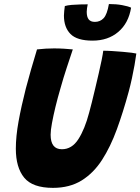

<svg xmlns="http://www.w3.org/2000/svg" viewBox="-20 -916 696 952"><path d="M242.5 15.5Q141.5 15.5 100 -35Q58.5 -85.5 58.5 -179Q58.5 -239.5 72 -314Q85.5 -388.5 108 -477Q120 -522.5 134 -571.5Q148 -620.5 163.5 -671Q184.5 -673.5 206.8 -674.8Q229 -676 248 -676Q273 -676 297.5 -674.5Q322 -673 341 -671Q327.5 -631 310.8 -580Q294 -529 279.5 -477Q266 -431 255.2 -386.8Q244.5 -342.5 237.8 -306.2Q231 -270 231 -248Q231 -176 287 -176Q336.5 -176 368.5 -225.8Q400.5 -275.5 422 -357.5Q427.5 -377.5 435.5 -409.2Q443.5 -441 452.2 -478.2Q461 -515.5 469.5 -552Q478 -588.5 484 -618.2Q490 -648 492 -664.5Q512 -664.5 538 -662.8Q564 -661 589.2 -659Q614.5 -657 632.8 -654.5Q651 -652 656 -650.5Q652.5 -624 647 -592.8Q641.5 -561.5 634.2 -528Q627 -494.5 618 -461Q591 -361.5 559.5 -275Q528 -188.5 486 -123.2Q444 -58 384.8 -21.2Q325.5 15.5 242.5 15.5ZM630 -878Q617.5 -801 566.5 -757.8Q515.5 -714.5 439 -714.5Q362 -714.5 329.5 -747.5Q297 -780.5 297 -839Q297 -849.5 298.5 -862Q300 -874.5 301.5 -886Q315 -890 336 -891.8Q357 -893.5 378.8 -894Q400.5 -894.5 415 -894.5Q413 -885.5 411.5 -875.5Q410 -865.5 410 -857.5Q410 -832 419.8 -819.8Q429.5 -807.5 450.5 -807.5Q476.5 -807.5 493.8 -825.8Q511 -844 520 -896Q556.5 -896 586 -890.5Q615.5 -885 630 -878Z"/></svg>

Font: Grandstander Thin
Style: Bold Italic
Weight: 700
Italic angle: -15°
Version: Version 1.200